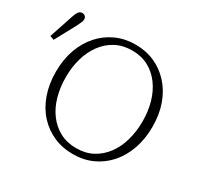

<svg xmlns="http://www.w3.org/2000/svg" viewBox="-171 -874 1106 1070"><g transform="rotate(30 381.5 -339.0)"><path d="M-21 -493 30 -646Q38 -671 47 -682Q56 -693 69 -693Q81 -693 88.5 -686Q96 -679 96 -667Q96 -657 91.5 -647Q87 -637 78 -618L5 -483ZM415 15Q348 15 291.5 -10Q235 -35 193 -81Q151 -127 128 -192Q105 -257 105 -336Q105 -415 128 -479.5Q151 -544 193 -591Q235 -638 291.5 -663.5Q348 -689 415 -689Q483 -689 539 -664Q595 -639 637 -592.5Q679 -546 702 -482Q725 -418 725 -338Q725 -260 702 -195Q679 -130 637.5 -83Q596 -36 539.5 -10.5Q483 15 415 15ZM415 -23Q475 -23 520.5 -47.5Q566 -72 598 -115Q630 -158 646 -215.5Q662 -273 662 -337Q662 -402 646 -458.5Q630 -515 598 -558.5Q566 -602 520.5 -626.5Q475 -651 415 -651Q356 -651 310 -626.5Q264 -602 232 -558.5Q200 -515 184 -458.5Q168 -402 168 -337Q168 -273 184 -215.5Q200 -158 232 -115Q264 -72 310 -47.5Q356 -23 415 -23Z"/></g></svg>

Font: Source Serif 4 Light
Style: Regular
Weight: 300
Designer: Frank Grießhammer
Foundry: Adobe Systems Incorporated
Version: Version 4.004;hotconv 1.0.116;makeotfexe 2.5.65601